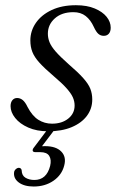

<svg xmlns="http://www.w3.org/2000/svg" viewBox="-20 -482 442 718"><path d="M163 -5H190L132 71.5L118 66Q125 65.5 132.2 65Q139.5 64.5 148 64.5Q189.5 64.5 209.2 84.8Q229 105 220 137.5Q211 172.5 179.8 194Q148.5 215.5 106 215.5Q70 215.5 49.5 199.8Q29 184 33 160Q35 153.5 39.8 149.8Q44.5 146 49.5 145.5Q54.5 145.5 57.5 148Q60.5 150.5 61 155Q61.5 174.5 75.5 182.8Q89.5 191 108.5 191Q154 191 167.5 138.5Q173 115.5 164.2 101.2Q155.5 87 131 87H113Q103 87 102.2 81.2Q101.5 75.5 108 68ZM174.5 -19.5Q211.5 -19.5 235.2 -38.5Q259 -57.5 259 -87.5Q259 -103 252.5 -117.8Q246 -132.5 229.2 -151.5Q212.5 -170.5 180.5 -197.5Q146.5 -226.5 127.5 -247.5Q108.5 -268.5 101 -287.8Q93.5 -307 93.5 -331Q93.5 -366.5 114.2 -396.5Q135 -426.5 173.2 -444.5Q211.5 -462.5 264 -462.5Q305.5 -462.5 334.5 -450.2Q363.5 -438 378.8 -419Q394 -400 394 -378.5Q394 -364 387 -356Q380 -348 368 -348Q356.5 -348 348 -355.2Q339.5 -362.5 331 -381Q319 -407.5 300.5 -422Q282 -436.5 254.5 -436.5Q211 -436.5 185 -413.2Q159 -390 159 -356Q159 -340 165.2 -324.2Q171.5 -308.5 188 -289.5Q204.5 -270.5 236 -242.5Q271.5 -212 291 -190.2Q310.5 -168.5 317.8 -150Q325 -131.5 325 -110Q325 -75.5 305 -48.8Q285 -22 248 -6.5Q211 9 160 9Q117.5 9 85.8 -5Q54 -19 36.8 -40.8Q19.5 -62.5 19.5 -85Q19.5 -99 26.2 -107.2Q33 -115.5 44 -115.5Q55.5 -115.5 65 -107.8Q74.5 -100 83 -82Q100.5 -48.5 123.5 -34Q146.5 -19.5 174.5 -19.5Z"/></svg>

Font: Fraunces Light
Style: Italic
Weight: 300
Italic angle: -16°
Version: Version 1.000;[b76b70a41]